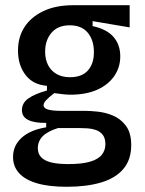

<svg xmlns="http://www.w3.org/2000/svg" viewBox="-20 -546 554 736"><path d="M236 170Q167 170 121.5 156.5Q76 143 53 117.5Q30 92 30 56Q30 12 63 -18Q96 -48 157 -58V-75Q113 -74 88.5 -86Q64 -98 64 -124Q64 -151 88.5 -168.5Q113 -186 160 -199V-217Q107 -221 78 -258.5Q49 -296 49 -352Q49 -404 74 -442.5Q99 -481 146.5 -503.5Q194 -526 260 -526H477V-441L335 -465V-446Q390 -434 415.5 -404Q441 -374 441 -330Q441 -288 418 -254.5Q395 -221 352.5 -202Q310 -183 250 -183Q239 -183 224 -184.5Q209 -186 188 -189Q167 -173 157 -162Q147 -151 147 -143Q147 -134 157 -129Q167 -124 183 -122.5Q199 -121 216 -121H309Q326 -121 355 -118Q384 -115 413 -103Q442 -91 462.5 -64Q483 -37 483 10Q483 66 453 101.5Q423 137 367.5 153.5Q312 170 236 170ZM242 83Q293 83 324.5 74Q356 65 370 47.5Q384 30 384 7Q384 -16 374 -29Q364 -42 348 -47.5Q332 -53 316 -54Q300 -55 288 -55H202Q161 -42 143 -23Q125 -4 125 22Q125 45 139.5 58.5Q154 72 180 77.5Q206 83 242 83ZM248 -250Q294 -250 317 -276Q340 -302 340 -346Q340 -392 316.5 -420.5Q293 -449 247 -449Q202 -449 177.5 -420.5Q153 -392 153 -348Q153 -319 164 -297Q175 -275 196.5 -262.5Q218 -250 248 -250Z"/></svg>

Font: Bricolage Grotesque SemiCondensed Medium
Style: Regular
Weight: 500
Width: 4
Designer: Mathieu Triay
Foundry: Atelier Triay
Version: Version 1.001;gftools[0.9.33.dev8+g029e19f]